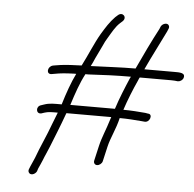

<svg xmlns="http://www.w3.org/2000/svg" viewBox="-51 -705 815 806"><g transform="rotate(5 356.5 -302.5)"><path d="M381.5 -13C391.1 -13 402 -21.5 404.2 -31L418.7 -94C427.6 -132.7 448.2 -170 459.3 -218C491.5 -218 524.9 -215.4 553.2 -213L563.9 -212C587 -209 598.7 -247 576 -247L564.5 -249C536.3 -251.4 502.8 -254 471.6 -254C485.6 -296.8 504.5 -343.3 522.2 -382C523.9 -386.7 525.9 -391 528.2 -395H661.2C673.8 -395 679.3 -394.1 688.7 -393C698.5 -393 709.2 -400 712 -409.5C718.8 -432.1 691.9 -431 669.5 -431H544.5C572.8 -492.4 599.2 -541.5 625.8 -597L630.4 -608C632.8 -612.7 633.2 -617.2 631.5 -621.5C626.1 -635.6 604.2 -629.6 597.2 -616L592.7 -605C562.1 -547.4 537.5 -495.4 507.5 -431C442.6 -431 383.5 -426.9 320.1 -425H319.1C325.1 -436.3 330.4 -447.7 335 -459L360 -511C367 -527 373.6 -539.7 379.7 -549C394.6 -573.4 406.6 -597.4 426 -615L436.1 -624C455 -641.8 432.6 -665 413.4 -647L403.3 -638C381 -615.2 366.7 -591.6 348.7 -562C325.1 -521.5 303.9 -468.5 280.9 -424C272.7 -423.3 265.3 -423 258.7 -423C223 -421.7 201.4 -420.2 171.8 -415L160.3 -413C136.8 -406.7 134.6 -373.8 158 -377L169.5 -379C198 -384.4 215.7 -385.6 251.3 -387H261.3C242.8 -349.7 226.3 -302.6 211.6 -254C180.5 -254 160.4 -254.9 138 -247L126.1 -243C102.3 -236.6 107 -202.8 130.3 -209L142.2 -213C158.2 -218.5 175.5 -218 198.3 -218C192 -202 185.5 -185.3 178.8 -168C161.7 -120 135.9 -66.2 119.8 -21C115.5 -9.5 108.5 3.4 103.1 17L98.3 29C96.6 33.7 96.7 38 98.8 42C105.8 55.5 125.7 49 132.9 35L136.7 23C142.2 9.8 149.2 -3.2 153.5 -15C160.6 -34.2 167.9 -47.5 177.9 -73C195.8 -118.1 214.9 -164.7 231.9 -212C233.1 -214 233.9 -216.3 234.6 -219H423.6C422.8 -215.7 421.8 -212.7 420.5 -210C406.5 -163.3 391.6 -132.5 382.7 -94L368.2 -31C366 -21.5 371.8 -13 381.5 -13ZM491.2 -395 487.8 -389C470.9 -349.7 450.1 -299.8 435.9 -255H247.9C264.4 -306.4 278.9 -349.6 299.8 -389H312.8C372.5 -392.5 430.2 -395 491.2 -395Z"/></g></svg>

Font: HoneyBee
Style: LitIt
Weight: 300
Foundry: Cannot Into Space Fonts
Version: Version 0.89